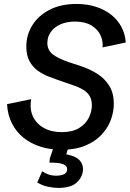

<svg xmlns="http://www.w3.org/2000/svg" viewBox="-20 -735 647 958"><path d="M287.1 12.2Q229.5 12.2 181.2 -3.4Q132.8 -19 96.7 -48.3Q60.5 -77.6 39.3 -119.9Q18.1 -162.1 15.1 -215.3L135.7 -240.2Q127 -191.9 144 -154.8Q161.1 -117.7 198.7 -96.7Q236.3 -75.7 288.1 -75.7Q341.3 -75.7 374.3 -95.9Q407.2 -116.2 422.9 -147.2Q438.5 -178.2 438.5 -210.4Q438.5 -246.1 417.7 -269Q397 -292 346.7 -309.1L269 -335.9Q246.6 -343.8 219.2 -354.5Q191.9 -365.2 167.2 -383.3Q142.6 -401.4 127 -430.4Q111.3 -459.5 111.3 -502.9Q111.3 -561 141.4 -609.1Q171.4 -657.2 227.5 -686.3Q283.7 -715.3 361.8 -715.3Q414.6 -715.3 458 -701.4Q501.5 -687.5 533.9 -662.1Q566.4 -636.7 585.4 -601.6Q604.5 -566.4 607.4 -522.9L491.7 -498.5Q495.1 -530.3 481 -560.1Q466.8 -589.8 435.1 -608.6Q403.3 -627.4 354 -627.4Q313.5 -627.4 282.2 -613.8Q251 -600.1 233.6 -575.7Q216.3 -551.3 216.3 -520.5Q216.3 -485.4 242.4 -464.4Q268.6 -443.4 326.7 -423.8L385.7 -404.3Q429.7 -389.6 466.6 -366Q503.4 -342.3 525.6 -306.2Q547.9 -270 547.9 -217.3Q547.9 -177.2 533 -136.7Q518.1 -96.2 486.3 -62.5Q454.6 -28.8 405.3 -8.3Q356 12.2 287.1 12.2ZM271 202.6Q246.6 202.6 218.3 196.5Q189.9 190.4 166 175.3L190.4 119.6Q202.6 127.9 220 134.8Q237.3 141.6 261.7 141.6Q280.3 141.6 296.9 135.3Q313.5 128.9 314.9 111.8Q316.9 93.8 296.4 84.7Q275.9 75.7 226.6 76.7L229 54.2L254.4 -20.5H324.7L323.7 -9.8L306.6 49.8L286.1 31.2Q352.5 39.6 374.8 62.3Q397 85 393.6 117.2Q390.1 151.4 361.3 177Q332.5 202.6 271 202.6Z"/></svg>

Font: Schibsted Grotesk Medium
Style: Italic
Weight: 500
Italic angle: -12°
Designer: Bakken & Baeck AS, Henrik Kongsvoll
Foundry: Schibsted ASA
Version: Version 1.100;gftools[0.9.25]